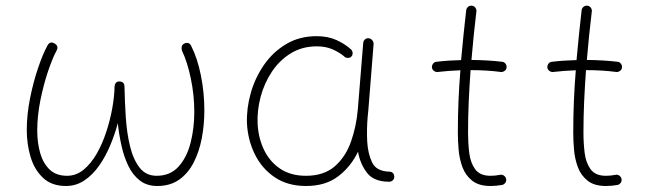

<svg xmlns="http://www.w3.org/2000/svg" viewBox="-20 -631 2232 662"><path d="M168.9 -480.5Q183.1 -472.2 175.3 -457Q161.6 -432.1 146 -386.2Q130.4 -340.3 119.4 -286.1Q108.4 -231.9 108.4 -180.7Q108.4 -139.2 118.4 -103.8Q128.4 -68.4 150.9 -46.6Q173.3 -24.9 211.4 -24.9Q242.7 -24.9 268.3 -45.9Q293.9 -66.9 313.5 -101.1Q333 -135.3 346.4 -176.3Q359.9 -217.3 367.2 -258.3Q374.5 -299.3 375 -332.5Q377 -351.1 392.6 -350.1Q409.2 -349.1 409.2 -332.5Q410.2 -282.2 413.6 -228.3Q417 -174.3 428 -128.2Q439 -82 460.9 -53.5Q482.9 -24.9 520 -24.9Q566.9 -24.9 595.5 -56.4Q624 -87.9 637 -138.2Q649.9 -188.5 649.9 -245.6Q649.9 -303.2 637.9 -360.4Q626 -417.5 607.4 -456.5Q605 -463.9 606.7 -470.7Q608.4 -477.5 615.7 -481Q631.8 -487.8 639.2 -472.7Q660.6 -430.7 672.6 -371.3Q684.6 -312 684.6 -250Q684.6 -201.2 675.8 -154.8Q667 -108.4 647.9 -71Q628.9 -33.7 597.9 -11.7Q566.9 10.3 522.5 10.3Q486.3 10.3 461.9 -8.8Q437.5 -27.8 422.4 -59.3Q407.2 -90.8 398.7 -129.4Q390.1 -168 386.2 -206.5Q376.5 -169.4 360.6 -131.1Q344.7 -92.8 322.5 -60.8Q300.3 -28.8 271.5 -9.3Q242.7 10.3 207.5 10.3Q158.2 10.3 128.4 -17.8Q98.6 -45.9 85.4 -90.1Q72.3 -134.3 72.3 -182.6Q72.3 -235.8 83.7 -292.7Q95.2 -349.6 111.8 -398.2Q128.4 -446.8 144 -474.6Q153.3 -490.7 168.9 -480.5Z M1034.7 -24.9Q1096.7 -24.9 1134.3 -57.6Q1171.9 -90.3 1190.4 -143.3Q1209 -196.3 1213.9 -255.9L1232.4 -483.9Q1233.4 -490.7 1238.8 -495.4Q1244.1 -500 1251.5 -499Q1258.3 -498.5 1263.4 -492.4Q1268.6 -486.3 1268.1 -479L1250 -251Q1249 -238.8 1247.6 -227.1Q1244.1 -184.6 1246.1 -143.1Q1248.5 -101.1 1263.2 -70.6Q1277.8 -40 1324.2 -39.1Q1338.9 -37.1 1339.4 -22Q1339.8 -14.6 1334.5 -9.5Q1329.1 -4.4 1321.8 -4.4Q1269 -4.4 1245.4 -35.2Q1221.7 -65.9 1214.4 -107.9Q1189.9 -56.6 1146.2 -23.2Q1102.5 10.3 1035.2 10.3Q972.2 10.3 927.7 -19.5Q883.3 -49.3 858.9 -98.6Q834.5 -147.9 831.5 -205.6Q829.6 -256.8 844.5 -309.8Q859.4 -362.8 890.4 -407.5Q921.4 -452.1 967 -479.2Q1012.7 -506.3 1071.8 -506.3Q1110.8 -506.3 1140.6 -492.7Q1170.4 -479 1190.9 -460Q1195.8 -455.1 1195.8 -447.3Q1195.8 -439.5 1190.4 -435.1Q1185.5 -430.7 1177.7 -431.4Q1169.9 -432.1 1165.5 -437.5Q1150.4 -450.2 1127 -460.7Q1103.5 -471.2 1072.3 -471.2Q1022 -471.2 982.9 -447.3Q943.8 -423.3 917.5 -383.8Q891.1 -344.2 878.7 -297.4Q866.2 -250.5 868.2 -205.1Q870.6 -155.8 890.1 -114.7Q909.7 -73.7 946 -49.3Q982.4 -24.9 1034.7 -24.9Z M1726.6 -398.4Q1726.1 -391.1 1720 -386.7Q1713.9 -382.3 1707 -382.8Q1659.7 -389.2 1602.5 -389.2Q1598.6 -335.4 1596.2 -281.7Q1593.8 -228 1593.8 -173.3Q1593.8 -138.2 1597.9 -104Q1602.1 -69.8 1618.4 -47.4Q1634.8 -24.9 1671.4 -24.9Q1687.5 -24.9 1704.6 -28.3Q1711.4 -29.8 1717.5 -25.4Q1723.6 -21 1725.1 -14.2Q1726.6 -6.8 1722.2 -0.7Q1717.8 5.4 1710.9 6.8Q1690.4 10.3 1671.4 10.3Q1630.9 10.3 1607.9 -8.1Q1585 -26.4 1574.5 -54.7Q1564 -83 1561.3 -114.7Q1558.6 -146.5 1558.6 -173.3Q1558.6 -228 1560.8 -281.7Q1563 -335.4 1567.4 -388.7Q1526.4 -387.2 1488.8 -382.8Q1481.9 -382.3 1476.1 -386.7Q1470.2 -391.1 1469.2 -398.4Q1468.8 -405.3 1473.1 -411.4Q1477.5 -417.5 1484.9 -418Q1526.4 -422.9 1569.8 -423.8Q1573.7 -467.3 1578.1 -510Q1582.5 -552.7 1587.4 -595.7Q1588.4 -603 1594.2 -607.7Q1600.1 -612.3 1606.9 -611.3Q1614.3 -610.8 1618.9 -604.7Q1623.5 -598.6 1622.6 -591.8Q1617.7 -549.8 1613.3 -508.1Q1608.9 -466.3 1605.5 -424.3Q1662.1 -423.8 1711.4 -418Q1718.3 -417.5 1722.9 -411.4Q1727.5 -405.3 1726.6 -398.4Z M2124.5 -398.4Q2124 -391.1 2117.9 -386.7Q2111.8 -382.3 2105 -382.8Q2057.6 -389.2 2000.5 -389.2Q1996.6 -335.4 1994.1 -281.7Q1991.7 -228 1991.7 -173.3Q1991.7 -138.2 1995.8 -104Q2000 -69.8 2016.4 -47.4Q2032.7 -24.9 2069.3 -24.9Q2085.4 -24.9 2102.5 -28.3Q2109.4 -29.8 2115.5 -25.4Q2121.6 -21 2123 -14.2Q2124.5 -6.8 2120.1 -0.7Q2115.7 5.4 2108.9 6.8Q2088.4 10.3 2069.3 10.3Q2028.8 10.3 2005.9 -8.1Q1982.9 -26.4 1972.4 -54.7Q1961.9 -83 1959.2 -114.7Q1956.5 -146.5 1956.5 -173.3Q1956.5 -228 1958.7 -281.7Q1960.9 -335.4 1965.3 -388.7Q1924.3 -387.2 1886.7 -382.8Q1879.9 -382.3 1874 -386.7Q1868.2 -391.1 1867.2 -398.4Q1866.7 -405.3 1871.1 -411.4Q1875.5 -417.5 1882.8 -418Q1924.3 -422.9 1967.8 -423.8Q1971.7 -467.3 1976.1 -510Q1980.5 -552.7 1985.4 -595.7Q1986.3 -603 1992.2 -607.7Q1998 -612.3 2004.9 -611.3Q2012.2 -610.8 2016.8 -604.7Q2021.5 -598.6 2020.5 -591.8Q2015.6 -549.8 2011.2 -508.1Q2006.8 -466.3 2003.4 -424.3Q2060.1 -423.8 2109.4 -418Q2116.2 -417.5 2120.8 -411.4Q2125.5 -405.3 2124.5 -398.4Z"/></svg>

Font: Mikhak-DS1-FD ExtraLight
Style: Regular
Weight: 200
Designer: Amin Abedi
Version: Version 3.2